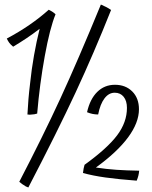

<svg xmlns="http://www.w3.org/2000/svg" viewBox="-20 -799 670 847"><path d="M144 -298Q137 -296 132 -295Q127 -294 122 -294Q116 -293 111 -293Q106 -293 101 -294Q103 -331 105.5 -361.5Q108 -392 113 -433Q119 -492 130 -554.5Q141 -617 155 -672Q125 -649 96.5 -630Q68 -611 38 -593Q27 -602 21 -610Q15 -618 10 -629Q63 -657 109.5 -689Q156 -721 195 -756Q207 -750 213.5 -745.5Q220 -741 225 -736Q200 -675 177.5 -551.5Q155 -428 144 -298ZM425 -779Q439 -773 449.5 -767.5Q460 -762 470 -755Q394 -564 313.5 -391Q233 -218 105 28Q99 26 94 23.5Q89 21 84 17Q80 15 74 10Q68 5 65 3Q169 -197 246.5 -365Q324 -533 425 -779ZM594 -46Q593 -35 590.5 -24.5Q588 -14 583 -2Q503 -8 445.5 -16Q388 -24 346 -36Q347 -47 349 -56Q351 -65 353 -72Q454 -145 497 -202.5Q540 -260 540 -323Q540 -354 525.5 -372Q511 -390 486 -390Q460 -390 441 -365Q422 -340 413 -294Q400 -294 388 -296.5Q376 -299 364 -304Q377 -362 409 -393.5Q441 -425 487 -425Q534 -425 563.5 -395.5Q593 -366 593 -317Q593 -258 545 -193Q497 -128 403 -60Q449 -53 492.5 -50Q536 -47 594 -46Z"/></svg>

Font: Atma Light
Style: Regular
Weight: 300
Designer: Gregori Vincens, Jeremie Hornus, Riccardo Olocco, Yoann Minet.
Foundry: black foundry
Version: Version 1.102;PS 1.100;hotconv 1.0.86;makeotf.lib2.5.63406